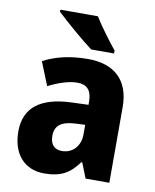

<svg xmlns="http://www.w3.org/2000/svg" viewBox="-86 -832 734 908"><g transform="rotate(10 280.5 -378.0)"><path d="M310 -766H130V-756C167 -720 261 -639 306 -606H416V-620C388 -654 336 -723 310 -766ZM300 -559C215 -559 143 -542 86 -511L131 -399C181 -424 229 -440 270 -440C314 -440 339 -417 339 -361V-346L256 -343C111 -337 34 -280 34 -165C34 -57 93 10 188 10C270 10 311 -16 353 -73H357L386 0H500V-363C500 -492 427 -559 300 -559ZM295 -248 340 -250V-204C340 -146 302 -109 253 -109C218 -109 196 -129 196 -172C196 -220 224 -245 295 -248Z"/></g></svg>

Font: Noto Sans Lao SemiCondensed ExtraBold
Style: Regular
Weight: 800
Width: 4
Designer: Monotype Design Team
Foundry: Monotype Imaging Inc.
Version: Version 2.003